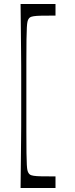

<svg xmlns="http://www.w3.org/2000/svg" viewBox="-20 -758 374 962"><path d="M258.1 184H83.1Q84.1 100.3 84.6 43.7Q85.1 -12.9 85.6 -52.7Q86.1 -92.6 86.2 -125.3Q86.3 -158 86.3 -193.4Q86.3 -228.9 86.3 -277Q86.3 -325.3 86.3 -360.7Q86.3 -396.1 86.2 -428.9Q86.1 -461.6 85.6 -501.4Q85.1 -541.3 84.6 -597.8Q84.1 -654.3 83.1 -738H258.1V-679.9Q213.3 -679.9 187.7 -679.4Q162.1 -678.9 149.3 -676.8Q136.4 -674.7 131.1 -671.4Q125.7 -668 122.1 -661.4Q119.4 -656.7 117.6 -648.8Q115.7 -640.8 114.5 -620.1Q113.3 -599.4 112.7 -559.3Q112.1 -519.3 112.1 -450.8Q112.1 -382.3 112.1 -277Q112.1 -170.1 112.1 -100.8Q112.1 -31.4 112.7 8.6Q113.3 48.6 114.4 67.9Q115.6 87.3 117.4 94.8Q119.3 102.4 121.9 107.1Q125.4 113.8 130.9 117.3Q136.3 120.7 149.1 122.8Q162 124.9 187.6 125.4Q213.3 125.9 258.1 125.9Z"/></svg>

Font: Ojuju ExtraLight
Style: Regular
Weight: 200
Designer: Chisaokwu Joboson, Mirko Velimirovic
Foundry: Udi Foundry
Version: Version 1.000